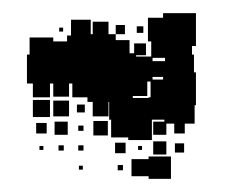

<svg xmlns="http://www.w3.org/2000/svg" viewBox="-20 -256 352 292"><path d="M56 -108H30V-129H21V-173H25V-199H61V-173V-193H82V-202H88V-226H118V-204H121V-223H145V-204H156V-218H170V-204H156V-195H177V-175H184V-190H202V-172H187V-170H210V-193H205V-229H228V-236H278V-186H272V-173H275V-146H278V-96H276V-68H261V-53H245V-68H233V-51H213V-71H230V-74H211V-43H175V-47H149V-74H146V-101H145V-79H121V-101H113V-108H90V-129H85V-109H61V-129H56ZM198 -206H188V-216H198ZM76 -208H70V-214H76ZM212 -163H231V-168H212ZM212 -135H228V-139H212ZM204 -110H182V-127V-107H206V-108H209V-132H204ZM56 -78H30V-104H56ZM85 -79H61V-103H85ZM109 -85H97V-97H109ZM144 -50H122V-72H144ZM83 -51H63V-71H83ZM51 -53H35V-69H51ZM107 -57H99V-65H107ZM233 -21H213V-41H233ZM171 -23H155V-39H171ZM260 -24H246V-38H260ZM77 -27H69V-35H77ZM107 -27H99V-35H107ZM46 -28H40V-34H46ZM196 -28H190V-34H196ZM240 16H206V12H180V-14H206V-18H240ZM167 3H159V-5H167ZM106 2H100V-4H106Z"/></svg>

Font: Rubik Storm
Style: Regular
Weight: 400
Designer: Hubert and Fischer, NaN
Foundry: Hubert and Fischer, NaN
Version: Version 2.201